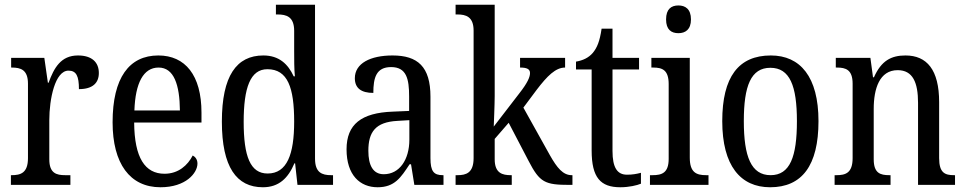

<svg xmlns="http://www.w3.org/2000/svg" viewBox="-20 -780 4073 810"><path d="M26 0H277V-41H255C218 -41 188 -49 188 -108V-273C188 -362 212 -482 269 -482C302 -482 313 -459 313 -404C372 -404 397 -431 397 -472C397 -517 368 -546 309 -546C237 -546 208 -494 185 -431H182L167 -536H27V-495H30C67 -495 98 -486 98 -427V-113C98 -50 67 -41 29 -41H26Z M657 10C764 10 813 -50 813 -90C813 -108 803 -119 793 -124C772 -83 733 -47 674 -47C592 -47 547 -114 546 -263H830V-305C830 -463 761 -546 648 -546C525 -546 455 -452 455 -264C455 -90 528 10 657 10ZM739 -314H547C551 -430 585 -495 649 -495C714 -495 738 -422 739 -314Z M1089 10C1157 10 1196 -29 1222 -91H1225L1235 0H1385V-41H1377C1338 -41 1309 -52 1309 -111V-760H1144V-719H1151C1188 -719 1221 -710 1221 -650V-565C1221 -529 1221 -490 1224 -458H1219C1195 -510 1157 -546 1091 -546C978 -546 916 -460 916 -267C916 -75 978 10 1089 10ZM1109 -48C1036 -48 1008 -120 1008 -266C1008 -410 1036 -488 1108 -488C1194 -488 1221 -410 1221 -267C1221 -129 1191 -48 1109 -48Z M1573 10C1645 10 1671 -31 1708 -87H1714L1728 0H1851V-41H1848C1810 -41 1796 -57 1796 -113V-372C1796 -499 1742 -546 1636 -546C1543 -546 1477 -513 1477 -450C1477 -408 1504 -388 1555 -388C1555 -452 1567 -497 1630 -497C1695 -497 1706 -447 1706 -373V-312L1636 -309C1505 -304 1442 -256 1442 -150C1442 -41 1499 10 1573 10ZM1599 -45C1554 -45 1534 -82 1534 -144C1534 -223 1564 -265 1656 -270L1707 -273V-191C1707 -106 1665 -45 1599 -45Z M1902 0H2139V-41H2135C2100 -41 2067 -49 2067 -108V-194L2126 -262L2210 -101C2257 -10 2279 0 2383 0H2395V-41H2392C2355 -41 2330 -72 2300 -125L2188 -326L2244 -401C2289 -460 2324 -495 2364 -495V-536H2174V-495C2202 -495 2216 -489 2216 -472C2216 -456 2207 -432 2170 -385L2063 -246C2063 -249 2067 -339 2067 -375V-760H1902V-719H1910C1945 -719 1978 -710 1978 -651V-113C1978 -50 1946 -41 1910 -41H1902Z M2597 10C2634 10 2667 2 2684 -5V-51C2665 -46 2648 -43 2625 -43C2584 -43 2564 -73 2564 -143V-487H2676V-536H2564V-659H2518C2510 -605 2499 -579 2481 -557C2463 -536 2439 -525 2410 -520V-487H2476V-145C2476 -30 2514 10 2597 10Z M2842 -640C2871 -640 2895 -655 2895 -698C2895 -742 2871 -757 2842 -757C2812 -757 2790 -742 2790 -698C2790 -655 2812 -640 2842 -640ZM2722 0H2969V-41H2959C2918 -41 2890 -52 2890 -115V-536H2728V-495H2736C2775 -495 2801 -484 2801 -425V-110C2801 -51 2773 -41 2733 -41H2722Z M3229 10C3363 10 3433 -81 3433 -269C3433 -456 3356 -546 3232 -546C3096 -546 3027 -456 3027 -269C3027 -81 3104 10 3229 10ZM3231 -41C3149 -41 3118 -119 3118 -269C3118 -418 3148 -494 3230 -494C3312 -494 3342 -418 3342 -269C3342 -119 3313 -41 3231 -41Z M3501 0H3737V-41H3732C3694 -41 3666 -49 3666 -108V-321C3666 -405 3690 -484 3767 -484C3831 -484 3853 -432 3853 -346V0H4009V-41H4005C3967 -41 3942 -50 3942 -113V-349C3942 -486 3890 -546 3800 -546C3740 -546 3698 -524 3667 -454H3663L3652 -536H3506V-495H3511C3548 -495 3577 -486 3577 -427V-113C3577 -50 3547 -41 3509 -41H3501Z"/></svg>

Font: Noto Serif Ethiopic Cn
Style: Regular
Weight: 400
Width: 3
Designer: Monotype Design Team
Foundry: Monotype Imaging Inc.
Version: Version 2.102